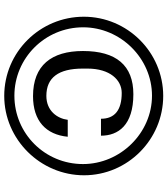

<svg xmlns="http://www.w3.org/2000/svg" viewBox="38 -813 791 907"><g transform="rotate(90 433.5 -359.5)"><path d="M109 -357C109 -533 255 -682 432 -682C609 -682 755 -532 755 -356C755 -176 611 -32 432 -32C255 -32 109 -176 109 -357ZM221 -356C221 -207 289 -120 434 -120C551 -120 616 -181 626 -284H546C540 -235 504 -183 433 -183C347 -183 304 -240 304 -355V-377C304 -484 358 -539 419 -539C500 -539 541 -506 541 -441H621C621 -522 572 -594 425 -594C289 -594 221 -513 221 -356ZM59 -360C59 -153 226 16 433 16C639 16 808 -155 808 -361C808 -567 639 -735 433 -735C227 -735 59 -566 59 -360Z"/></g></svg>

Font: Perun
Style: Regular
Weight: 400
Foundry: Copyright (c) Stefan Peev, Context Ltd, 2016
Version: Version 1.089